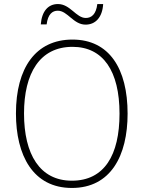

<svg xmlns="http://www.w3.org/2000/svg" viewBox="-20 -1014 711 951"><path d="M182 -893H211C217 -944 240 -961 266 -961C315 -961 343 -892 404 -892C452 -892 487 -927 491 -994H462C456 -943 433 -925 405 -925C357 -925 328 -994 267 -994C219 -994 187 -959 182 -893ZM612 -451C612 -674 521 -818 339 -818C157 -818 59 -678 59 -452C59 -245 143 -83 336 -83C528 -83 612 -242 612 -451ZM99 -452C99 -651 177 -782 339 -782C491 -782 572 -662 572 -451C572 -246 497 -119 336 -119C177 -119 99 -250 99 -452Z"/></svg>

Font: Noto Sans Kannada UI SemiCondensed ExtraLight
Style: Regular
Weight: 200
Width: 4
Designer: Jelle Bosma - Monotype Design Team
Foundry: Monotype Imaging Inc.
Version: Version 2.005